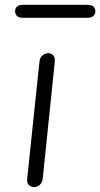

<svg xmlns="http://www.w3.org/2000/svg" viewBox="-20 -756 406 776"><path d="M119 0Q105 0 96.5 -8.2Q88 -16.5 90 -35L139.5 -506.5Q141.5 -524 152 -532.5Q162.5 -541 175 -541Q187.5 -541 195.5 -532Q203.5 -523 201 -502.5L153 -36.5Q151 -18 140.8 -9Q130.5 0 119 0ZM74 -684Q55.5 -684 48.2 -691.8Q41 -699.5 41 -710.5Q41 -721.5 48.2 -729Q55.5 -736.5 74 -736.5H332.5Q350.5 -736.5 358 -729Q365.5 -721.5 365.5 -710.5Q365.5 -700 357.8 -692Q350 -684 332.5 -684Z"/></svg>

Font: Edu NSW ACT Hand
Style: Regular
Weight: 400
Designer: Tina and Corey Anderson, Eben Sorkin, Mirko Velimirovic
Foundry: Sorkin Type Co.
Version: Version 2.000